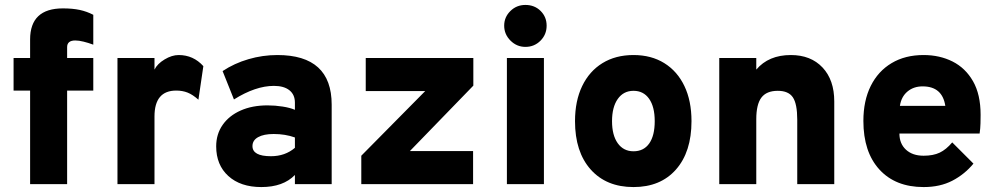

<svg xmlns="http://www.w3.org/2000/svg" viewBox="-20 -746 4038 778"><path d="M102 0V-379H35V-511H102V-586Q102 -712 235 -712Q274 -712 303 -705.8Q332 -699.5 358 -686V-565Q338 -572.5 318.8 -577.2Q299.5 -582 285 -582Q252 -582 252 -555V-511H358V-379H252V0Z M456 0V-511H606V-464Q617.5 -487.5 647 -505.2Q676.5 -523 704 -523Q763.5 -523 804 -478L784 -342Q761 -362.5 740.2 -370.8Q719.5 -379 694 -379Q606 -379 606 -274V0Z M1039 12Q954.5 12 905.2 -32.8Q856 -77.5 856 -153Q856 -202.5 882.2 -240Q908.5 -277.5 955.2 -298.2Q1002 -319 1064 -319Q1095 -319 1125.2 -314.2Q1155.5 -309.5 1175 -301V-330Q1175 -362.5 1152.8 -380.2Q1130.5 -398 1090 -398Q1015.5 -398 928 -343L882 -458Q929.5 -489.5 986.8 -506.2Q1044 -523 1104 -523Q1324 -523 1324 -322V0H1175V-37Q1127.5 12 1039 12ZM1078 -113Q1135 -113 1175 -147V-189Q1136 -203 1089 -203Q1048.5 -203 1025.8 -190.2Q1003 -177.5 1003 -154Q1003 -113 1078 -113Z M1444 0V-115L1703 -377H1462V-511H1898V-399L1641 -134H1897V0Z M2109 -556Q2074 -556 2048.5 -581.5Q2023 -607 2023 -642Q2023 -676.5 2048 -701.2Q2073 -726 2109 -726Q2146 -726 2170.5 -701.8Q2195 -677.5 2195 -642Q2195 -606 2170 -581Q2145 -556 2109 -556ZM2034 0V-511H2184V0Z M2547 12Q2437 12 2373.5 -59.2Q2310 -130.5 2310 -255Q2310 -337 2339 -397.2Q2368 -457.5 2421.2 -490.2Q2474.5 -523 2547 -523Q2619 -523 2671.8 -490.2Q2724.5 -457.5 2753.2 -397.5Q2782 -337.5 2782 -255Q2782 -130.5 2719.2 -59.2Q2656.5 12 2547 12ZM2547 -133Q2588.5 -133 2610.8 -164.8Q2633 -196.5 2633 -255Q2633 -313.5 2610.2 -345.8Q2587.5 -378 2547 -378Q2506.5 -378 2483.2 -345Q2460 -312 2460 -255Q2460 -198 2483.2 -165.5Q2506.5 -133 2547 -133Z M2894.5 0V-511H3044.5V-464Q3094.5 -523 3184.5 -523Q3265.5 -523 3313 -472.5Q3360.5 -422 3360.5 -335V0H3210.5V-261Q3210.5 -325 3192.8 -351.5Q3175 -378 3131.5 -378Q3086 -378 3065.2 -350.5Q3044.5 -323 3044.5 -263V0Z M3722.5 12Q3608.5 12 3543.5 -59Q3478.5 -130 3478.5 -256Q3478.5 -337.5 3508.2 -397.5Q3538 -457.5 3592.8 -490.2Q3647.5 -523 3722.5 -523Q3787.5 -523 3839.8 -496.8Q3892 -470.5 3922.8 -416.8Q3953.5 -363 3953.5 -281Q3953.5 -267 3953 -246.2Q3952.5 -225.5 3949.5 -205H3624.5Q3624.5 -164 3651 -139.5Q3677.5 -115 3722.5 -115Q3761.5 -115 3787.8 -127.5Q3814 -140 3838.5 -169L3924.5 -83Q3888.5 -39.5 3839 -13.8Q3789.5 12 3722.5 12ZM3626.5 -317H3810.5Q3798.5 -396 3718.5 -396Q3682 -396 3657 -375Q3632 -354 3626.5 -317Z"/></svg>

Font: Overpass Black
Style: Regular
Weight: 900
Designer: Delve Withrington, Dave Bailey, Thomas Jockin
Foundry: Delve Fonts LLC
Version: Version 4.000; ttfautohint (v1.8.3)